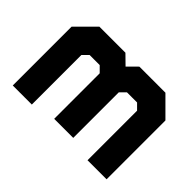

<svg xmlns="http://www.w3.org/2000/svg" viewBox="-101 -774 1008 1008"><g transform="rotate(45 403.0 -270.0)"><path d="M55 0V-437L158 -540H351.5L403.5 -489L455 -540H648.5L751.5 -437V0H610V-368L579.5 -398.5H504.5L474 -368V-30H332.5V-368L302 -398.5H227L196.5 -368V0ZM124.5 -71H124V-401L193 -470H331.5L403.5 -398V-101H403V-398L475.5 -470H614L683 -401V-71H682.5V-401L614 -470H475.5L403.5 -398L331.5 -470H193L124.5 -401Z"/></g></svg>

Font: Tourney Thin Black
Style: Regular
Weight: 900
Version: Version 1.015